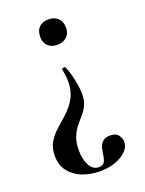

<svg xmlns="http://www.w3.org/2000/svg" viewBox="-125 -423 576 761"><g transform="rotate(-20 163.5 -43.0)"><path d="M176 -361Q201 -361 216 -346.5Q231 -332 231 -306Q231 -283 216 -268.5Q201 -254 176 -254Q150 -254 136 -268.5Q122 -283 122 -306Q122 -332 136 -346.5Q150 -361 176 -361ZM164 258Q184 258 190 244Q196 230 197 215Q199 203 202.5 189Q206 175 217 165Q228 155 248 155Q273 155 283 169Q293 183 293 197Q293 229 255.5 252Q218 275 163 275Q124 275 90.5 262Q57 249 36 222.5Q15 196 15 156Q15 122 29.5 98.5Q44 75 64.5 57Q85 39 105 21Q137 -8 151.5 -37Q166 -66 166 -102Q166 -114 164.5 -126.5Q163 -139 160 -156Q159 -159 166.5 -160.5Q174 -162 175 -159Q187 -131 194 -96Q201 -61 201 -39Q201 -10 192 9Q183 28 169.5 43Q156 58 143 74.5Q130 91 121 113Q112 135 112 168Q112 207 126 232.5Q140 258 164 258Z"/></g></svg>

Font: Cormorant Light SemiBold
Style: Regular
Weight: 600
Version: Version 4.000